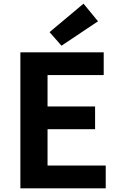

<svg xmlns="http://www.w3.org/2000/svg" viewBox="-20 -1026 655 1046"><path d="M91 0H556V-124H239V-322H498V-446H239V-617H545V-741H91ZM315 -777 514 -910 435 -1006 250 -851Z"/></svg>

Font: Noto Sans Mono CJK TC
Style: Bold
Weight: 700
Designer: Ryoko NISHIZUKA 西塚涼子 (kana, bopomofo & ideographs); Paul D. Hunt (Latin, Greek & Cyrillic); Sandoll Communications 산돌커뮤니
Foundry: Adobe
Version: Version 2.004;hotconv 1.0.118;makeotfexe 2.5.65603